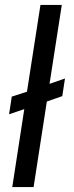

<svg xmlns="http://www.w3.org/2000/svg" viewBox="-20 -763 302 783"><path d="M30 0 79 -318 17 -297 28 -369 90 -389 145 -743H232L182 -421L245 -443L234 -371L171 -349L117 0Z"/></svg>

Font: Azeri Sans
Style: Italic
Weight: 400
Designer: Hector Gatti & Omnibus-Type (original fonts) / Cristiano Sobral (main changes and remastering)
Foundry: Omnibus-Type
Version: Version 0.07;August 21, 2020;FontCreator 13.0.0.2681 64-bit;